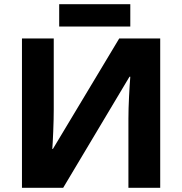

<svg xmlns="http://www.w3.org/2000/svg" viewBox="-20 -898 871 918"><path d="M237 -714V-375Q237 -329 234.5 -269Q232 -209 230 -186H233L550 -714H746V0H594V-331Q594 -376 597 -436Q600 -496 603 -531H599L282 0H85V-714ZM603 -771H263V-878H603Z"/></svg>

Font: Noto Sans UI ExtraBold
Style: Regular
Weight: 800
Designer: Monotype Design Team
Foundry: Monotype Imaging Inc.
Version: Version 1.001